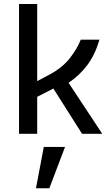

<svg xmlns="http://www.w3.org/2000/svg" viewBox="-20 -683 548 980"><path d="M77.1 0V-662.6H169.9V-269L233.4 -302.7Q299.3 -337.9 337.2 -387Q375 -436 392.1 -480.5H487.8Q465.3 -403.8 425.5 -350.8Q385.7 -297.9 330.1 -260.3L502 0H398.9L252.4 -231L169.9 -189V0ZM163.6 277.8 203.6 66.9H312L231.9 277.8Z"/></svg>

Font: Shanti
Style: Regular
Weight: 400
Designer: Vernon Adams
Foundry: Vernon Adams
Version: Version 1.100; ttfautohint (v1.8.4)